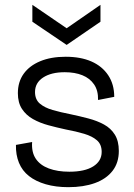

<svg xmlns="http://www.w3.org/2000/svg" viewBox="-20 -762 554 795"><path d="M263 13Q211 13 169.5 1Q128 -11 100 -33Q72 -55 58.5 -88Q45 -121 46 -162L113 -174Q110 -132 128 -105Q146 -78 182 -64.5Q218 -51 267 -51Q331 -51 366 -73Q401 -95 401 -133Q401 -164 381.5 -181Q362 -198 328.5 -208Q295 -218 252 -226Q215 -234 180 -243.5Q145 -253 116.5 -269Q88 -285 71 -311Q54 -337 54 -376Q54 -423 78 -456.5Q102 -490 146.5 -508.5Q191 -527 252 -527Q314 -527 358.5 -507.5Q403 -488 428 -450.5Q453 -413 453 -361L386 -348Q387 -387 369.5 -412.5Q352 -438 321 -450.5Q290 -463 248 -463Q192 -463 158.5 -441Q125 -419 125 -381Q125 -350 145 -333Q165 -316 198 -306.5Q231 -297 272 -289Q310 -281 346 -271.5Q382 -262 410.5 -246.5Q439 -231 455.5 -204.5Q472 -178 472 -137Q472 -88 446 -54.5Q420 -21 373 -4Q326 13 263 13ZM114 -742 256 -645 396 -742V-672L256 -576L114 -672Z"/></svg>

Font: Bricolage Grotesque 36pt Light
Style: Regular
Weight: 300
Designer: Mathieu Triay
Foundry: Atelier Triay
Version: Version 1.001;gftools[0.9.33.dev8+g029e19f]